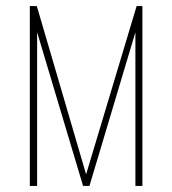

<svg xmlns="http://www.w3.org/2000/svg" viewBox="-20 -611 566 631"><path d="M78 0V-591H101L263 -38L429 -591H448V0H425V-505L274 0H253L102 -505V0Z"/></svg>

Font: Alumni Sans SC Thin
Style: Regular
Weight: 100
Designer: Robert E. Leuschke
Foundry: Robert E. Leuschke
Version: Version 1.018